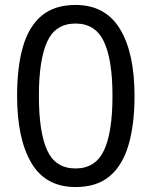

<svg xmlns="http://www.w3.org/2000/svg" viewBox="-20 -745 612 775"><path d="M523 -358Q523 -243 499 -160.5Q475 -78 423 -34Q371 10 285 10Q164 10 106.5 -87.5Q49 -185 49 -358Q49 -474 72.5 -556Q96 -638 148 -681.5Q200 -725 285 -725Q405 -725 464 -628.5Q523 -532 523 -358ZM137 -358Q137 -211 170.5 -138Q204 -65 285 -65Q365 -65 399.5 -137.5Q434 -210 434 -358Q434 -504 399.5 -577Q365 -650 285 -650Q204 -650 170.5 -577Q137 -504 137 -358Z"/></svg>

Font: Noto Sans NKo
Style: Regular
Weight: 400
Designer: Monotype Design Team
Foundry: Monotype Imaging Inc.
Version: Version 2.003; ttfautohint (v1.8.4.7-5d5b)